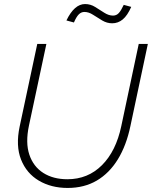

<svg xmlns="http://www.w3.org/2000/svg" viewBox="-20 -917 750 948"><path d="M314 11Q233 11 172 -25Q111 -61 84 -129Q57 -197 77 -292L164 -700H209L123 -297Q105 -212 125 -153Q145 -94 194 -63Q243 -32 313 -32Q414 -32 483.5 -101.5Q553 -171 579 -295L665 -700H710L624 -295Q604 -199 562 -130.5Q520 -62 458 -25.5Q396 11 314 11ZM345 -806 308 -816Q347 -897 400 -897Q427 -897 450 -882.5Q473 -868 495 -854Q517 -840 538 -840Q555 -840 566.5 -852.5Q578 -865 591 -893L628 -883Q609 -840 586 -821Q563 -802 534 -802Q508 -802 484.5 -816Q461 -830 439.5 -844Q418 -858 397 -858Q381 -858 369 -846Q357 -834 345 -806Z"/></svg>

Font: Red Hat Display
Style: Italic
Weight: 300
Italic angle: -12°
Designer: Pentagram, MCKL
Foundry: Pentagram, MCKL
Version: Version 1.023